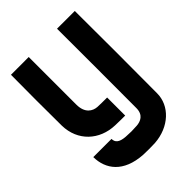

<svg xmlns="http://www.w3.org/2000/svg" viewBox="-206 -598 902 902"><g transform="rotate(-45 245.0 -147.0)"><path d="M277 15V-105C245 -105 235 -105 213 -106C185 -108 151 -126 151 -184V-500H33C32 -417 32 -245 33 -162C35 -58 111 11 211 14C241 15 256 15 277 15ZM33 47C34 128 83 197 206 205C224 206 266 206 284 205C386 198 457 129 457 47C458 -79 458 -374 457 -500H339C340 -377 339 -96 339 27C339 73 308 85 282 87C254 89 236 89 208 87C168 84 154 70 154 47Z"/></g></svg>

Font: Fervojo
Style: Bold
Weight: 700
Designer: kohakuno
Version: ver.1.0